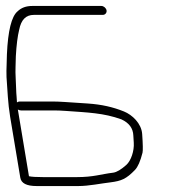

<svg xmlns="http://www.w3.org/2000/svg" viewBox="-20 -668 583 645"><path d="M40 -300C43.7 -298 47.2 -297 50.5 -297H160.5C172.5 -297 185.4 -296.5 199.2 -295.5C275.8 -289.9 327.9 -288.7 387.9 -267C413.6 -255.2 426.9 -237.2 427.9 -213C428.1 -207.7 428.6 -199.5 429.4 -188.4C431.3 -161.5 420.2 -128.1 404.4 -114C386.9 -98.4 372.3 -89.7 360.7 -88C317.5 -82.7 294.5 -73 237.4 -73H125.8C101.8 -73 85.7 -74 77.3 -76ZM338 -633C336.6 -640.9 328.4 -648 320.5 -648H88.9C67.4 -648 51.7 -642 39.1 -630C18.7 -613.1 6.7 -564.8 3.2 -485L2.2 -449C1.6 -437 1.4 -423.7 1.9 -409C5.2 -364.7 6.5 -321.3 14 -276L48.2 -71C51.3 -52.3 69.5 -43 102.8 -43H243.6C278.7 -43 319.9 -51.9 350.9 -55.4C388 -60.2 403.8 -66.6 433.4 -97.1C443.1 -107.2 451.6 -126.5 458.8 -155.1C460.4 -161.9 460.1 -182.8 457.6 -218C455.1 -253.3 424.3 -282.3 396.5 -293.5C360.3 -308.1 322.2 -317.1 274.6 -320.3L196 -325.5C181 -326.5 167.5 -327 155.5 -327H45.5C42.9 -327 40 -326 37 -324C36.7 -339 34.6 -349.8 34.3 -367.5C34 -390.4 31 -420.9 32.2 -443L33.2 -479C35.3 -517 39.1 -546.7 44.4 -568C51 -601.3 66.5 -618 93.9 -618H325.4C333.4 -618 339.3 -625.1 338 -633Z"/></svg>

Font: MewTooHand
Style: WideLta
Weight: 400
Designer: Mew Too, Robert Jablonski
Version: Version 0.77